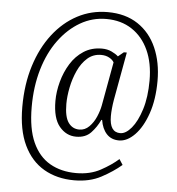

<svg xmlns="http://www.w3.org/2000/svg" viewBox="-57 -768 891 964"><g transform="rotate(5 388.0 -286.0)"><path d="M352 142Q265 142 199.5 104Q134 66 97.5 -10.5Q61 -87 61 -203Q61 -317 90.5 -410.5Q120 -504 172.5 -572Q225 -640 295 -677Q365 -714 447 -714Q537 -714 599.5 -672.5Q662 -631 694 -558Q726 -485 726 -392Q726 -298 701.5 -227Q677 -156 638.5 -116.5Q600 -77 559 -77Q520 -77 496.5 -102.5Q473 -128 466 -172H462Q445 -135 417.5 -106Q390 -77 343 -77Q293 -77 258.5 -118.5Q224 -160 224 -247Q224 -294 237.5 -344Q251 -394 277 -436Q303 -478 342.5 -503.5Q382 -529 434 -529Q461 -529 482.5 -519Q504 -509 517 -497L545 -520H560L516 -278Q512 -255 510 -233.5Q508 -212 508 -195Q508 -114 562 -114Q590 -114 618.5 -148Q647 -182 666.5 -244Q686 -306 686 -390Q686 -478 656.5 -542.5Q627 -607 572.5 -643Q518 -679 443 -679Q373 -679 312.5 -644Q252 -609 205.5 -546Q159 -483 133.5 -396.5Q108 -310 108 -207Q108 -97 139 -28.5Q170 40 226.5 72.5Q283 105 359 105Q429 105 481.5 76.5Q534 48 570 16L588 44Q546 80 488 111Q430 142 352 142ZM356 -114Q384 -114 405.5 -135.5Q427 -157 440 -187.5Q453 -218 458 -245L498 -465Q491 -478 473.5 -487.5Q456 -497 433 -497Q393 -497 364 -471.5Q335 -446 316.5 -405.5Q298 -365 289 -320Q280 -275 280 -237Q280 -172 300.5 -143Q321 -114 356 -114Z"/></g></svg>

Font: Noto Serif Tamil Condensed Light
Style: Italic
Weight: 300
Width: 3
Italic angle: -12°
Designer: Indian Type Foundry, Tom Grace, and the Monotype Design Team
Foundry: Monotype Imaging Inc.
Version: Version 2.003; ttfautohint (v1.8.4.7-5d5b)